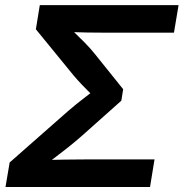

<svg xmlns="http://www.w3.org/2000/svg" viewBox="-20 -748 734 768"><path d="M2 0 18.6 -98.1 249.5 -301.3Q266.1 -315.9 284.9 -331.1Q303.7 -346.2 322.3 -360.4Q340.8 -374.5 357.4 -387.2Q374 -399.9 387.2 -409.7L375.5 -341.3Q363.8 -353 345.7 -370.6Q327.6 -388.2 308.6 -408.2Q289.6 -428.2 273.9 -446.8L123.5 -630.9L139.2 -727.5H694.3L675.8 -617.2H414.1Q370.6 -617.2 329.8 -617.9Q289.1 -618.7 251.5 -620.1L249.5 -645.5Q263.7 -631.3 282.2 -613.8Q300.8 -596.2 321 -575.4Q341.3 -554.7 359.4 -532.2L472.7 -391.1L465.3 -345.2L305.2 -202.6Q277.3 -178.2 248.5 -155.5Q219.7 -132.8 193.4 -113Q167 -93.3 145.5 -76.7L155.8 -107.9Q196.3 -108.9 239.7 -109.6Q283.2 -110.4 330.6 -110.4H598.1L580.1 0Z"/></svg>

Font: Inter 20pt SemiBold
Style: Italic
Weight: 600
Italic angle: -9.3988°
Version: Version 4.001;git-66647c0bb